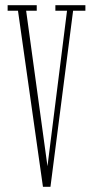

<svg xmlns="http://www.w3.org/2000/svg" viewBox="-20 -720 358 742"><path d="M146 2 49.5 -678.5H9.5V-700H122V-678.5H81L164.5 -70H162.5L239 -678.5H194V-700H310V-678.5H262.5L175 2Z"/></svg>

Font: Imbue 48pt Thin
Style: Regular
Weight: 250
Designer: Tyler Finck
Foundry: Etcetera Type Company
Version: Version 1.102